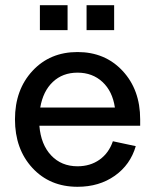

<svg xmlns="http://www.w3.org/2000/svg" viewBox="-20 -717 595 745"><path d="M38.1 -253.9Q38.1 -368.7 106 -441.9Q173.8 -515.1 280.8 -515.1Q387.7 -515.1 455.8 -441.9Q523.9 -368.7 523.9 -253.9V-229H132.8Q138.7 -156.2 178.5 -114Q218.3 -71.8 280.8 -71.8Q330.1 -71.8 366.2 -97.4Q402.3 -123 418 -168.9L506.8 -149.9Q485.8 -77.6 425.3 -34.9Q364.7 7.8 280.8 7.8Q173.3 7.8 105.7 -65.4Q38.1 -138.7 38.1 -253.9ZM280.8 -435.1Q223.1 -435.1 185.1 -399.2Q147 -363.3 136.2 -299.8H425.8Q416.5 -362.8 377.7 -398.9Q338.9 -435.1 280.8 -435.1ZM242.2 -600.1H134.8V-696.8H242.2ZM422.9 -600.1H315.9V-696.8H422.9Z"/></svg>

Font: LT Superior Med
Style: Regular
Weight: 500
Designer: Daniel Lyons
Foundry: LyonsType
Version: Version 1.000